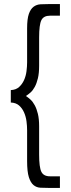

<svg xmlns="http://www.w3.org/2000/svg" viewBox="-20 -772 347 942"><path d="M33 -269V-330Q58 -331 73.5 -345Q89 -359 98 -379Q107 -399 110 -422.5Q113 -446 113 -466V-633Q113 -679 121.5 -703.5Q130 -728 145 -739Q160 -750 179.5 -751Q199 -752 220 -752H274V-695H225Q194 -695 183 -673Q172 -651 172 -588V-450Q172 -413 166 -388Q160 -363 150.5 -345.5Q141 -328 129.5 -318Q118 -308 107 -301Q118 -294 129.5 -283.5Q141 -273 150.5 -255.5Q160 -238 166 -213Q172 -188 172 -152V-14Q172 49 183 71Q194 93 225 93H274V150H220Q198 150 178.5 149Q159 148 144.5 136Q130 124 121.5 97Q113 70 113 18V-133Q113 -154 110 -177Q107 -200 98 -220.5Q89 -241 73.5 -254.5Q58 -268 33 -269Z"/></svg>

Font: Josefin Sans
Style: Regular
Weight: 400
Designer: Santiago Orozco
Foundry: Typemade
Version: Version 1.0